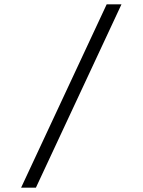

<svg xmlns="http://www.w3.org/2000/svg" viewBox="-20 -732 656 882"><path d="M77 130 470 -712H538L145 130Z"/></svg>

Font: Overpass Mono Light
Style: Regular
Weight: 300
Monospace: yes
Designer: Delve Withrington, Dave Bailey
Foundry: Delve Fonts LLC
Version: Version 4.000